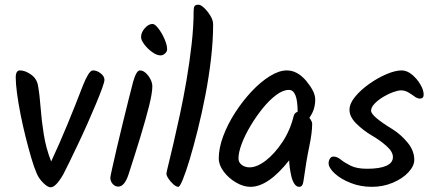

<svg xmlns="http://www.w3.org/2000/svg" viewBox="-20 -791 1840 818"><path d="M196 7Q183 7 164 -12Q145 -31 136 -53Q125 -78 113 -119Q101 -160 89 -208Q77 -256 67.5 -304Q58 -352 52.5 -393.5Q47 -435 47 -461Q47 -491 65 -491Q87 -491 112 -473.5Q137 -456 142 -426Q149 -387 153 -332.5Q157 -278 166.5 -218.5Q176 -159 198 -103Q233 -178 267.5 -261.5Q302 -345 333 -426Q343 -452 354.5 -471.5Q366 -491 376 -491Q393 -491 409 -478.5Q425 -466 425 -451Q425 -442 415 -414.5Q405 -387 388.5 -347.5Q372 -308 352.5 -264Q333 -220 313 -178Q293 -136 276.5 -102Q260 -68 250 -49Q218 7 196 7Z M664 -555Q648 -555 628.5 -569Q609 -583 595 -601.5Q581 -620 581 -633Q581 -653 597 -671Q613 -689 630 -689Q640 -689 655 -669.5Q670 -650 681 -624.5Q692 -599 692 -581Q692 -571 683 -563Q674 -555 664 -555ZM484 4Q470 4 460 -7.5Q450 -19 450 -34Q450 -38 457.5 -72Q465 -106 476.5 -155.5Q488 -205 501.5 -260Q515 -315 527 -363.5Q539 -412 547 -442Q561 -491 576 -491Q589 -491 601 -480Q613 -469 621 -453.5Q629 -438 629 -423Q629 -395 615 -339Q601 -283 578 -207.5Q555 -132 527 -46Q510 4 484 4Z M740 5Q731 5 719 -5.5Q707 -16 698 -29.5Q689 -43 689 -51Q689 -56 697.5 -90Q706 -124 719 -180Q732 -236 747 -305.5Q762 -375 775 -451.5Q788 -528 796.5 -603.5Q805 -679 805 -745Q805 -759 809 -765Q813 -771 826 -771Q835 -771 849.5 -757.5Q864 -744 876 -724.5Q888 -705 888 -687Q888 -618 879 -540.5Q870 -463 855 -385.5Q840 -308 822.5 -238Q805 -168 788.5 -113Q772 -58 759 -26.5Q746 5 740 5Z M1047 5Q1017 5 985.5 -13.5Q954 -32 933 -60Q912 -88 912 -116Q912 -160 931 -211Q950 -262 982 -311.5Q1014 -361 1052 -401.5Q1090 -442 1129.5 -466.5Q1169 -491 1202 -491Q1247 -491 1285 -446Q1303 -424 1313 -404.5Q1323 -385 1323 -366Q1323 -347 1317.5 -328Q1312 -309 1298 -289Q1310 -274 1310 -263Q1310 -226 1297.5 -166.5Q1285 -107 1273 -20Q1270 5 1255 5Q1243 5 1234.5 -7.5Q1226 -20 1221.5 -39Q1217 -58 1214.5 -77Q1212 -96 1212 -108Q1123 5 1047 5ZM1043 -78Q1075 -78 1112.5 -107Q1150 -136 1183 -185.5Q1216 -235 1231 -296Q1234 -310 1248 -315Q1248 -408 1211 -408Q1186 -408 1157 -386.5Q1128 -365 1100 -330.5Q1072 -296 1048 -256Q1024 -216 1010 -179Q996 -142 996 -116Q996 -99 1010 -88.5Q1024 -78 1043 -78Z M1564 5Q1516 5 1474 -11.5Q1432 -28 1406 -52Q1380 -76 1380 -96Q1380 -106 1385.5 -115Q1391 -124 1401 -124Q1416 -124 1432 -111Q1448 -98 1474 -85Q1500 -72 1544 -72Q1597 -72 1625.5 -84.5Q1654 -97 1654 -122Q1654 -145 1625.5 -170Q1597 -195 1562 -215Q1528 -235 1498.5 -264Q1469 -293 1469 -323Q1469 -350 1493 -379Q1517 -408 1553 -433.5Q1589 -459 1626.5 -475Q1664 -491 1691 -491Q1714 -491 1735.5 -473Q1757 -455 1771 -431Q1785 -407 1785 -388Q1785 -371 1769 -371Q1758 -371 1746 -380Q1734 -389 1719.5 -397.5Q1705 -406 1688 -406Q1676 -406 1655 -398.5Q1634 -391 1612.5 -378Q1591 -365 1576 -349.5Q1561 -334 1561 -319Q1561 -296 1653 -240Q1688 -218 1716.5 -183.5Q1745 -149 1745 -110Q1745 -84 1720 -57Q1695 -30 1653.5 -12.5Q1612 5 1564 5Z"/></svg>

Font: Solitreo
Style: Regular
Weight: 400
Designer: Nathan Gross, Bryan Kirschen, Binghamton University
Foundry: Eli Heuer
Version: Version 1.100; ttfautohint (v1.8.4.7-5d5b)